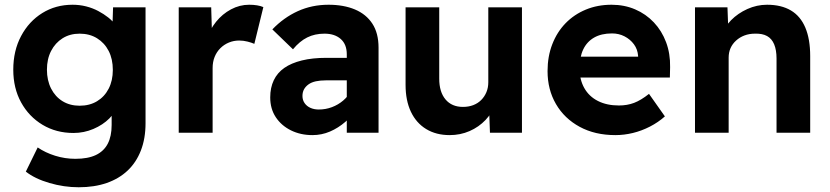

<svg xmlns="http://www.w3.org/2000/svg" viewBox="-20 -560 3503 810"><path d="M312 230Q250 230 188.5 212Q127 194 89 164L139 62Q171 84 212.5 97Q254 110 298 110Q351 110 384.5 94Q418 78 434.5 46.5Q451 15 451 -33V-125L475 -119Q469 -88 441.5 -60.5Q414 -33 374 -16Q334 1 290 1Q217 1 159.5 -33.5Q102 -68 69 -128Q36 -188 36 -266Q36 -346 69 -408Q102 -470 158.5 -505Q215 -540 286 -540Q316 -540 343.5 -533Q371 -526 394.5 -513.5Q418 -501 437 -486Q456 -471 468 -453Q480 -435 483 -417L453 -408L457 -529H594V-40Q594 24 574.5 74.5Q555 125 518.5 159.5Q482 194 430 212Q378 230 312 230ZM316 -114Q358 -114 389.5 -133Q421 -152 438.5 -186Q456 -220 456 -265Q456 -311 438.5 -345Q421 -379 389.5 -398.5Q358 -418 316 -418Q275 -418 244 -398.5Q213 -379 195.5 -345Q178 -311 178 -266Q178 -221 195.5 -186.5Q213 -152 244 -133Q275 -114 316 -114Z M734 0V-529H871L876 -359L852 -395Q865 -435 891.5 -468Q918 -501 954.5 -520.5Q991 -540 1031 -540Q1049 -540 1064.5 -537.5Q1080 -535 1091 -530L1053 -375Q1042 -380 1024.5 -384.5Q1007 -389 989 -389Q966 -389 945.5 -380.5Q925 -372 909.5 -356.5Q894 -341 885.5 -320Q877 -299 877 -273V0Z M1443 0V-331Q1443 -373 1417.5 -395.5Q1392 -418 1349 -418Q1308 -418 1276 -402Q1244 -386 1216 -352L1129 -436Q1177 -486 1236.5 -513Q1296 -540 1366 -540Q1430 -540 1477.5 -520Q1525 -500 1551 -460Q1577 -420 1577 -359V0ZM1298 10Q1248 10 1207.5 -10Q1167 -30 1143.5 -65.5Q1120 -101 1120 -149Q1120 -190 1135 -221.5Q1150 -253 1179.5 -273.5Q1209 -294 1253.5 -305Q1298 -316 1357 -316H1513L1504 -221H1355Q1331 -221 1312.5 -217Q1294 -213 1281.5 -204Q1269 -195 1262.5 -183Q1256 -171 1256 -155Q1256 -138 1265 -125Q1274 -112 1289.5 -105Q1305 -98 1325 -98Q1354 -98 1380.5 -108Q1407 -118 1428 -136Q1449 -154 1461 -177L1488 -106Q1467 -72 1437 -46Q1407 -20 1372 -5Q1337 10 1298 10Z M1877 10Q1820 10 1778 -15.5Q1736 -41 1713.5 -88.5Q1691 -136 1691 -202V-529H1833V-228Q1833 -172 1859.5 -140.5Q1886 -109 1933 -109Q1957 -109 1976.5 -116.5Q1996 -124 2010 -138Q2024 -152 2032 -171Q2040 -190 2040 -213V-529H2182V0H2047L2043 -109L2068 -121Q2057 -84 2028.5 -54Q2000 -24 1961 -7Q1922 10 1877 10Z M2576 10Q2490 10 2425.5 -25Q2361 -60 2325.5 -121Q2290 -182 2290 -260Q2290 -322 2310 -373.5Q2330 -425 2366 -462Q2402 -499 2451.5 -519.5Q2501 -540 2560 -540Q2614 -540 2659.5 -520.5Q2705 -501 2738.5 -465.5Q2772 -430 2790 -382Q2808 -334 2807 -277L2806 -233H2381L2358 -321H2689L2672 -303V-324Q2670 -352 2654.5 -373Q2639 -394 2615 -406.5Q2591 -419 2562 -419Q2517 -419 2486.5 -401.5Q2456 -384 2440.5 -351.5Q2425 -319 2425 -271Q2425 -224 2445 -188.5Q2465 -153 2502.5 -134Q2540 -115 2591 -115Q2626 -115 2655 -126Q2684 -137 2718 -164L2785 -69Q2757 -44 2722 -26Q2687 -8 2650 1Q2613 10 2576 10Z M2912 0V-529H3049L3053 -421L3025 -409Q3035 -445 3064 -474.5Q3093 -504 3133 -522Q3173 -540 3216 -540Q3276 -540 3316.5 -516Q3357 -492 3377.5 -443.5Q3398 -395 3398 -323V0H3256V-313Q3256 -349 3246 -373Q3236 -397 3216 -408Q3196 -419 3165 -418Q3141 -418 3121 -410.5Q3101 -403 3085.5 -389Q3070 -375 3062 -357Q3054 -339 3054 -317V0H2983Q2961 0 2943 0Q2925 0 2912 0Z"/></svg>

Font: Readex Pro SemiBold
Style: Regular
Weight: 600
Designer: Bonnie Shaver-Troup, Thomas Jockin
Foundry: Lexend
Version: Version 1.204